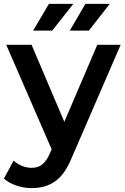

<svg xmlns="http://www.w3.org/2000/svg" viewBox="-31 -764 642 985"><path d="M588 -534 338 43Q303 130 253 165.5Q203 201 132 201Q92 201 53 188Q14 175 -11 152L39 60Q57 77 81.5 87Q106 97 131 97Q164 97 185.5 80Q207 63 225 23L234 2L1 -534H131L299 -139L468 -534ZM220 -744H345L237 -607H139ZM407 -744H532L425 -607H327Z"/></svg>

Font: APTA Sans SemiBold
Style: Bold
Weight: 600
Version: Version 7.200